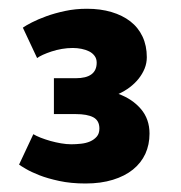

<svg xmlns="http://www.w3.org/2000/svg" viewBox="-20 -747 422 447"><path d="M179.2 -319.8Q145 -319.8 117.9 -325.7Q90.8 -331.5 71.5 -339.1Q52.2 -346.7 40.3 -353.8Q28.3 -360.8 24.4 -363.8L57.6 -434.6Q64 -430.7 74.5 -426.5Q85 -422.4 97.2 -418.9Q109.4 -415.5 122.1 -413.3Q134.8 -411.1 146 -411.1Q156.7 -411.1 168.5 -412.4Q180.2 -413.6 189.7 -417.7Q199.2 -421.9 205.3 -429Q211.4 -436 211.4 -447.8Q211.4 -466.3 197.3 -473.9Q183.1 -481.4 156.2 -481.4H105.5V-564.9H156.2Q205.1 -564.9 205.1 -601.1Q205.1 -610.4 200.2 -616.9Q195.3 -623.5 187.5 -627.4Q179.7 -631.3 169.7 -633.3Q159.7 -635.3 149.4 -635.3Q136.7 -635.3 124 -633.1Q111.3 -630.9 100.1 -627.2Q88.9 -623.5 79.8 -619.4Q70.8 -615.2 66.4 -611.8L33.2 -682.6Q40 -687.5 54.2 -694.8Q68.4 -702.1 87.9 -709.2Q107.4 -716.3 131.3 -721.4Q155.3 -726.6 182.6 -726.6Q213.9 -726.6 239.5 -719Q265.1 -711.4 283.4 -697.3Q301.8 -683.1 311.8 -661.9Q321.8 -640.6 321.8 -613.8Q321.8 -600.1 316.7 -587.4Q311.5 -574.7 302.7 -563.7Q293.9 -552.7 282 -543.7Q270 -534.7 255.9 -528.3Q288.1 -516.6 308.1 -493.2Q328.1 -469.7 328.1 -436Q328.1 -410.2 318.4 -388.9Q308.6 -367.7 289.6 -352.3Q270.5 -336.9 242.7 -328.4Q214.8 -319.8 179.2 -319.8Z"/></svg>

Font: Ufes Sans ExtraBold
Style: Regular
Weight: 800
Designer: Ricardo Esteves & Filipe Motta
Foundry: ProDesignUfes - Ricardo Esteves, Filipe Motta (This is a derivative work, based on Roboto family, by Christian Robertson
Version: Version 2.0